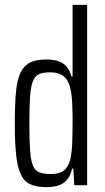

<svg xmlns="http://www.w3.org/2000/svg" viewBox="-20 -763 433 791"><path d="M171 8Q131 8 105.5 -3.5Q80 -15 66 -44Q52 -73 46.5 -124Q41 -175 41 -255Q41 -334 46 -385.5Q51 -437 65.5 -465.5Q80 -494 105 -506Q130 -518 171 -518Q200 -518 220.5 -511Q241 -504 254.5 -488.5Q268 -473 274 -448H279V-743H339V0H286L282 -68H277Q270 -37 254.5 -20.5Q239 -4 218 2Q197 8 171 8ZM190 -46Q224 -46 243 -60.5Q262 -75 270 -108Q276 -137 277.5 -173Q279 -209 279 -266Q279 -305 277.5 -336.5Q276 -368 272 -389Q264 -431 243.5 -448Q223 -465 187 -465Q159 -465 142 -458Q125 -451 116 -430Q107 -409 104 -367Q101 -325 101 -255Q101 -185 104 -143Q107 -101 116 -80Q125 -59 143 -52.5Q161 -46 190 -46Z"/></svg>

Font: Saira ExtraCondensed
Style: Regular
Weight: 400
Width: 2
Designer: Hector Gatti with collaboration of the Omnibus-Type team
Foundry: Omnibus-Type
Version: Version 1.101